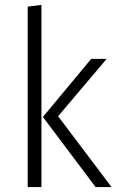

<svg xmlns="http://www.w3.org/2000/svg" viewBox="-20 -763 481 783"><path d="M149 0H93V-736L149 -743ZM217 -289 435 0H370L155 -286L352 -523H415Z"/></svg>

Font: Fira Sans Condensed Light
Style: Regular
Weight: 300
Width: 3
Designer: bBox Type GmbH & Carrois Corporate GbR & Edenspiekermann AG
Foundry: bBox Type GmbH & Carrois Corporate GbR & Edenspiekermann AG
Version: Version 4.301